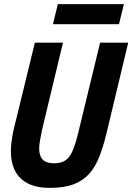

<svg xmlns="http://www.w3.org/2000/svg" viewBox="-20 -901 645 936"><path d="M223 15Q159 15 116.5 -6.5Q74 -28 53.5 -68Q33 -108 33 -164Q33 -187 36.5 -212.5Q40 -238 46 -267L150 -693H287L185 -268Q180 -242 175.5 -219Q171 -196 171 -177Q171 -155 178 -138.5Q185 -122 201 -113.5Q217 -105 244 -105Q277 -105 298 -118.5Q319 -132 333.5 -165Q348 -198 362 -256L468 -693H605L498 -246Q483 -185 464 -136.5Q445 -88 415.5 -54.5Q386 -21 339.5 -3Q293 15 223 15ZM238 -783 262 -881H584L560 -783Z"/></svg>

Font: Ubuntu Sans Mono
Style: Italic
Weight: 400
Italic angle: -13.5°
Monospace: yes
Designer: Dalton Maag Ltd
Foundry: Dalton Maag Ltd
Version: Version 1.006